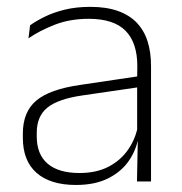

<svg xmlns="http://www.w3.org/2000/svg" viewBox="-20 -516 518 546"><path d="M369.5 0 372 -125 370 -131.5V-290L370.5 -328Q370.5 -394.5 337 -428.5Q303.5 -462.5 232.5 -462.5Q178.5 -462.5 135.2 -445.5Q92 -428.5 61 -407L65.5 -444Q82 -456 106.8 -468.2Q131.5 -480.5 164 -488.5Q196.5 -496.5 237 -496.5Q282 -496.5 314.8 -485Q347.5 -473.5 368.5 -451.8Q389.5 -430 399.5 -399Q409.5 -368 409.5 -328.5V0ZM196 10Q123.5 10 84.2 -24.2Q45 -58.5 45 -124V-136.5Q45 -197.5 83 -229.8Q121 -262 208 -274.5L379.5 -300L381.5 -269L213.5 -244.5Q145 -234.5 114.8 -210Q84.5 -185.5 84.5 -138.5V-128Q84.5 -77 115.5 -50.5Q146.5 -24 206 -24Q254.5 -24 289.2 -42.2Q324 -60.5 345.2 -91.8Q366.5 -123 373 -162L383.5 -131H374.5Q369.5 -94 348.5 -61.8Q327.5 -29.5 289.5 -9.8Q251.5 10 196 10Z"/></svg>

Font: Anek Odia Medium ExtraLight
Style: Regular
Weight: 250
Version: Version 1.003